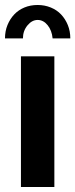

<svg xmlns="http://www.w3.org/2000/svg" viewBox="-23 -750 302 770"><path d="M128 -670Q105 -670 87 -648Q69 -626 69 -596H-3Q-3 -625 7 -649.5Q17 -674 34 -692Q51 -710 75 -720Q99 -730 128 -730Q156 -730 180.5 -720Q205 -710 222 -692Q239 -674 249 -649.5Q259 -625 259 -596H188Q185 -628 168 -649Q151 -670 128 -670ZM61 0V-524H195V0Z"/></svg>

Font: Oxford Sans
Style: Bold
Weight: 700
Designer: Matt McInerney, Pablo Impallari, Rodrigo Fuenzalida
Foundry: Matt McInerney, Pablo Impallari, Rodrigo Fuenzalida
Version: Version 3.000g; ttfautohint (v1.5) -l 8 -r 28 -G 28 -x 14 -D